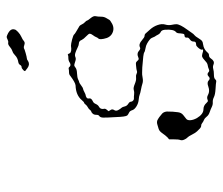

<svg xmlns="http://www.w3.org/2000/svg" viewBox="-67 -608 681 587"><g transform="rotate(-90 273.5 -314.5)"><path d="M398 -447Q401 -450 404 -442Q408 -435 427 -438Q433 -438 446.5 -434.5Q460 -431 462 -428Q463 -426 484 -414Q489 -412 492 -405.5Q495 -399 499.5 -395Q504 -391 504 -389Q504 -387 511.5 -378Q519 -369 517.5 -362.5Q516 -356 516 -346.5Q516 -337 512 -330.5Q508 -324 506.5 -321Q505 -318 494 -312Q478 -304 463 -313Q455 -318 451 -328Q444 -350 450 -355Q452 -357 453.5 -361Q455 -365 459.5 -371Q464 -377 464 -380.5Q464 -384 456 -391.5Q448 -399 445 -405Q442 -414 433 -414Q429 -414 421 -418Q413 -422 405.5 -424.5Q398 -427 392.5 -424.5Q387 -422 379 -425Q370 -428 367.5 -428Q365 -428 360 -424Q355 -420 342.5 -419.5Q330 -419 324 -416Q318 -413 316 -413Q314 -413 306 -407Q298 -401 295.5 -401Q293 -401 285.5 -397Q278 -393 275.5 -393Q273 -393 269 -390.5Q265 -388 266 -383Q268 -376 257 -371Q252 -369 249 -362Q246 -355 240 -352Q233 -348 234 -339Q236 -333 231 -328L227 -323L230 -318Q235 -312 230 -305Q227 -300 230.5 -293.5Q234 -287 237 -284Q240 -281 241.5 -274Q243 -267 249.5 -263Q256 -259 256 -255Q256 -251 259.5 -248Q263 -245 266.5 -245.5Q270 -246 278 -245Q286 -244 292 -246Q298 -248 310 -243Q322 -238 329 -239Q336 -240 341 -237.5Q346 -235 350 -236.5Q354 -238 366 -239Q374 -240 376 -239Q378 -238 381 -235Q385 -229 391 -232Q404 -238 413 -229Q418 -225 422 -227Q432 -232 444 -221Q453 -213 457.5 -213Q462 -213 465 -209.5Q468 -206 477 -196Q486 -186 490.5 -173Q495 -160 492 -150Q489 -140 491 -130.5Q493 -121 493 -116Q493 -105 476 -82Q470 -74 466.5 -68.5Q463 -63 459.5 -60.5Q456 -58 450 -48Q445 -40 442 -37.5Q439 -35 431 -34Q416 -32 406 -20Q403 -16 397.5 -16Q392 -16 388 -10Q384 -4 379.5 -2Q375 0 369 -2.5Q363 -5 356 -3Q349 -1 338.5 -1Q328 -1 324.5 3Q321 7 317 6Q313 5 295.5 4Q278 3 270 -1Q262 -5 254.5 -4.5Q247 -4 240 -7.5Q233 -11 224 -14Q215 -17 210.5 -23Q206 -29 200 -31.5Q194 -34 190.5 -37Q187 -40 182.5 -40Q178 -40 174 -44Q170 -48 165.5 -52.5Q161 -57 155.5 -68Q150 -79 146.5 -82Q143 -85 140 -92Q137 -99 139 -104Q141 -109 141 -124V-138L147 -143Q153 -149 159.5 -158.5Q166 -168 173 -170Q180 -172 186.5 -174Q193 -176 199 -174Q209 -169 220 -159Q225 -154 226 -145Q226 -125 224 -112Q223 -101 215.5 -95Q208 -89 203.5 -85.5Q199 -82 199.5 -73Q200 -64 206 -53Q218 -33 233 -33Q244 -33 252 -24Q256 -20 257.5 -19.5Q259 -19 264 -21Q270 -23 277 -19Q288 -13 302 -18Q315 -23 321 -17Q327 -11 333 -17Q340 -24 347 -17Q350 -14 355.5 -16.5Q361 -19 367.5 -20Q374 -21 380 -27Q390 -36 393.5 -37Q397 -38 404 -36Q415 -32 416 -36L415 -38Q415 -40 417 -43.5Q419 -47 422.5 -50.5Q426 -54 428 -55Q431 -55 435.5 -56Q440 -57 440 -63.5Q440 -70 446.5 -74.5Q453 -79 452 -83Q451 -91 459 -91Q462 -91 463 -93Q464 -95 465 -104Q465 -114 469 -117Q478 -124 476 -151Q475 -161 469.5 -163.5Q464 -166 461 -172Q458 -178 455 -182Q453 -186 451 -191Q450 -194 445 -198Q440 -202 433.5 -205.5Q427 -209 420 -210Q409 -212 407 -214Q404 -217 361 -220Q350 -220 345 -220.5Q340 -221 329.5 -219Q319 -217 311.5 -219.5Q304 -222 293 -224Q282 -226 277.5 -228Q273 -230 262 -231Q251 -232 241.5 -238Q232 -244 230 -251Q228 -258 222.5 -260.5Q217 -263 214 -266Q210 -271 209 -301Q207 -332 207.5 -340.5Q208 -349 213 -352Q216 -354 216 -361Q216 -368 220 -372Q224 -376 226 -376Q228 -376 231 -380Q234 -384 239 -386.5Q244 -389 247.5 -393.5Q251 -398 253 -398Q255 -398 261 -405Q276 -423 306 -424Q315 -425 335 -440Q339 -444 346 -444Q353 -444 356.5 -445Q360 -446 363 -442Q368 -437 376 -442Q382 -446 389.5 -446Q397 -446 398 -447ZM466 -630Q480 -622 477 -611Q477 -607 469.5 -600Q462 -593 454 -589.5Q446 -586 441.5 -582Q437 -578 430 -580.5Q423 -583 420 -582Q417 -580 404.5 -576.5Q392 -573 389 -573Q385 -573 380 -569Q370 -563 359 -571Q353 -576 350.5 -577.5Q348 -579 353 -584Q358 -589 362 -589Q366 -589 368.5 -593.5Q371 -598 377 -599Q390 -601 398 -609Q404 -615 410.5 -617Q417 -619 424 -625Q431 -631 436 -630Q441 -629 446.5 -632Q452 -635 455 -634.5Q458 -634 466 -630Z"/></g></svg>

Font: TT2020 Style D
Style: Italic
Weight: 400
Italic angle: -15°
Version: Version 0.2.000